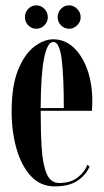

<svg xmlns="http://www.w3.org/2000/svg" viewBox="-20 -670 379 701"><path d="M179.5 10.5Q127.5 10.5 92.8 -27.2Q58 -65 40.2 -127.2Q22.5 -189.5 22.5 -263Q22.5 -356.5 46 -414.5Q69.5 -472.5 104.8 -499.5Q140 -526.5 174.5 -526.5Q216.5 -526.5 248.5 -496.8Q280.5 -467 298.8 -416Q317 -365 317 -301Q317 -282 315.5 -265.5H128.5Q128.5 -189.5 132.2 -130Q136 -70.5 150.2 -36.2Q164.5 -2 196 -2Q239 -2 264.5 -22.8Q290 -43.5 299 -68L307 -62Q295.5 -33 264.5 -11.2Q233.5 10.5 179.5 10.5ZM174.5 -517Q153 -517 141 -457.8Q129 -398.5 128.5 -275.5H213Q213 -392.5 205 -454.8Q197 -517 174.5 -517ZM232.5 -565Q215 -565 202.8 -577.5Q190.5 -590 190.5 -607Q190.5 -625 202.8 -637.8Q215 -650.5 232.5 -650.5Q248.5 -650.5 261.5 -637.8Q274.5 -625 274.5 -607Q274.5 -590 261.5 -577.5Q248.5 -565 232.5 -565ZM112 -565Q95.5 -565 83.2 -577.5Q71 -590 71 -607Q71 -625 83.2 -637.8Q95.5 -650.5 112 -650.5Q129.5 -650.5 142 -637.8Q154.5 -625 154.5 -607Q154.5 -590 142 -577.5Q129.5 -565 112 -565Z"/></svg>

Font: Imbue 100pt SemiBold
Style: Regular
Weight: 600
Designer: Tyler Finck
Foundry: Etcetera Type Company
Version: Version 1.102; ttfautohint (v1.8.3)